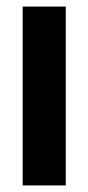

<svg xmlns="http://www.w3.org/2000/svg" viewBox="-20 -564 268 584"><path d="M49 0H180V-544H49Z"/></svg>

Font: Mluvka
Style: Bold
Weight: 700
Designer: Modified by Jiří Krblich, Original typeface by Gumpita Rahayu
Foundry: Gumpita Rahayu & Jiří Krblich
Version: Version 2.000;Glyphs 3.1.1 (3134)